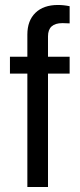

<svg xmlns="http://www.w3.org/2000/svg" viewBox="-20 -752 320 772"><path d="M260 -524V-456H173V0H90V-456H20V-524H90V-613Q90 -669 122.5 -700.5Q155 -732 213 -732Q236 -732 260 -727V-658Q241 -659 231 -659Q173 -659 173 -606V-524Z"/></svg>

Font: Autonym
Style: Regular
Weight: 500
Version: Version 1.0.20131126